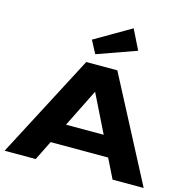

<svg xmlns="http://www.w3.org/2000/svg" viewBox="-132 -1080 1179 1206"><g transform="rotate(15 457.0 -476.5)"><path d="M644 -127H270L207 0H4.9L356 -670.9H558.1L909.2 0H707ZM335 -257.8H580.1L458 -504.9ZM652.8 -823.7 397.9 -732.9 354 -815.9 588.9 -952.6Z"/></g></svg>

Font: Syncopate
Style: Bold
Weight: 700
Designer: Astigmatic (AOETI)
Foundry: Astigmatic (AOETI)
Version: Version 1.001 2011